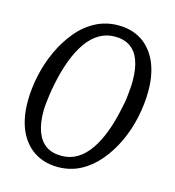

<svg xmlns="http://www.w3.org/2000/svg" viewBox="-101 -737 761 833"><g transform="rotate(15 280.0 -320.0)"><path d="M233 11Q197 11 166 0.5Q135 -10 110.5 -30.5Q86 -51 69 -80Q52 -109 43 -147Q34 -185 34 -230Q34 -288 47 -348Q60 -408 85 -462Q110 -516 145.5 -559Q181 -602 227.5 -626.5Q274 -651 330 -651Q366 -651 397 -640.5Q428 -630 452 -609.5Q476 -589 493 -560Q510 -531 519 -493Q528 -455 528 -410Q528 -352 515.5 -292Q503 -232 478 -178Q453 -124 417 -81Q381 -38 335 -13.5Q289 11 233 11ZM236 -40Q275 -40 306.5 -59Q338 -78 363 -114Q388 -150 406.5 -200Q425 -250 437 -311Q443 -335 445.5 -357Q448 -379 449.5 -398.5Q451 -418 451 -434Q451 -488 437.5 -525Q424 -562 396.5 -581Q369 -600 327 -600Q289 -600 257 -581Q225 -562 200 -526Q175 -490 156.5 -440Q138 -390 126 -329Q121 -305 118 -283Q115 -261 113 -242Q111 -223 111 -206Q111 -153 125 -115.5Q139 -78 166.5 -59Q194 -40 236 -40Z"/></g></svg>

Font: Roboto Serif 20pt Light
Style: Italic
Weight: 300
Italic angle: -10°
Version: Version 1.007